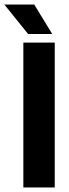

<svg xmlns="http://www.w3.org/2000/svg" viewBox="-62 -827 303 847"><path d="M179.5 0H41V-639H179.5ZM89 -807 168.5 -677H62L-42.5 -806.5V-807Z"/></svg>

Font: Anek Latin Condensed
Style: Bold
Weight: 700
Width: 3
Designer: Yesha Goshar
Foundry: Ek Type
Version: Version 1.003